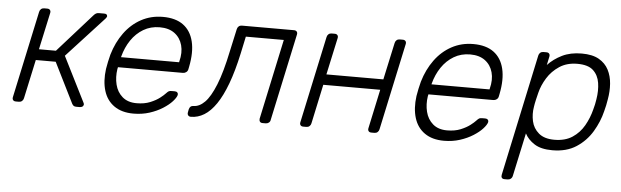

<svg xmlns="http://www.w3.org/2000/svg" viewBox="-47 -694 3390 1048"><g transform="rotate(5 1648.0 -170.0)"><path d="M48 0Q38 0 33 -6Q28 -12 30 -22L132 -498Q134 -508 141 -514Q148 -520 158 -520H175Q185 -520 190 -514Q195 -508 193 -498L149 -295H242L429 -505Q436 -513 442.5 -516.5Q449 -520 458 -520H487Q496 -520 500 -516.5Q504 -513 504 -506Q504 -503 497 -494L293 -272L416 -27Q418 -23 419 -20Q420 -17 419 -14Q418 -7 412 -3.5Q406 0 397 0H379Q370 0 365 -3.5Q360 -7 356 -14L246 -235H137L91 -22Q89 -12 82 -6Q75 0 65 0Z M693 10Q629 10 587.5 -19Q546 -48 530 -100Q514 -152 523 -220Q525 -235 530.5 -260Q536 -285 540 -300Q560 -368 598 -420Q636 -472 689.5 -501Q743 -530 808 -530Q878 -530 920 -499Q962 -468 976 -410Q990 -352 974 -272L971 -257Q969 -247 961 -241Q953 -235 943 -235H587Q587 -235 586.5 -231Q586 -227 585 -225Q578 -180 588 -139.5Q598 -99 627.5 -73.5Q657 -48 705 -48Q748 -48 779.5 -61Q811 -74 831 -89.5Q851 -105 858 -113Q870 -126 875.5 -128.5Q881 -131 892 -131H908Q917 -131 922 -125.5Q927 -120 925 -111Q921 -97 902.5 -76.5Q884 -56 852.5 -36Q821 -16 780.5 -3Q740 10 693 10ZM599 -291H917L918 -295Q931 -345 920 -385Q909 -425 877.5 -448.5Q846 -472 796 -472Q746 -472 706.5 -448.5Q667 -425 640 -385Q613 -345 600 -295Z M1007 0Q997 0 992 -6.5Q987 -13 989 -23L992 -39Q997 -60 1016 -60Q1048 -60 1078 -90Q1108 -120 1136 -189.5Q1164 -259 1188 -375L1215 -498Q1217 -508 1224 -514Q1231 -520 1241 -520H1527Q1537 -520 1542 -514Q1547 -508 1545 -498L1443 -22Q1442 -12 1434.5 -6Q1427 0 1417 0H1400Q1390 0 1385.5 -6Q1381 -12 1382 -22L1476 -462H1268L1248 -368Q1227 -271 1201 -201Q1175 -131 1144.5 -86.5Q1114 -42 1079.5 -21Q1045 0 1007 0Z M1623 0Q1613 0 1608 -6Q1603 -12 1605 -22L1707 -498Q1709 -508 1716 -514Q1723 -520 1733 -520H1750Q1760 -520 1765 -514Q1770 -508 1768 -498L1724 -295H2036L2080 -498Q2082 -508 2089 -514Q2096 -520 2106 -520H2123Q2133 -520 2138 -514Q2143 -508 2141 -498L2039 -22Q2037 -12 2030 -6Q2023 0 2013 0H1996Q1986 0 1981 -6Q1976 -12 1978 -22L2024 -237H1712L1666 -22Q1664 -12 1657 -6Q1650 0 1640 0Z M2394 10Q2330 10 2288.5 -19Q2247 -48 2231 -100Q2215 -152 2224 -220Q2226 -235 2231.5 -260Q2237 -285 2241 -300Q2261 -368 2299 -420Q2337 -472 2390.5 -501Q2444 -530 2509 -530Q2579 -530 2621 -499Q2663 -468 2677 -410Q2691 -352 2675 -272L2672 -257Q2670 -247 2662 -241Q2654 -235 2644 -235H2288Q2288 -235 2287.5 -231Q2287 -227 2286 -225Q2279 -180 2289 -139.5Q2299 -99 2328.5 -73.5Q2358 -48 2406 -48Q2449 -48 2480.5 -61Q2512 -74 2532 -89.5Q2552 -105 2559 -113Q2571 -126 2576.5 -128.5Q2582 -131 2593 -131H2609Q2618 -131 2623 -125.5Q2628 -120 2626 -111Q2622 -97 2603.5 -76.5Q2585 -56 2553.5 -36Q2522 -16 2481.5 -3Q2441 10 2394 10ZM2300 -291H2618L2619 -295Q2632 -345 2621 -385Q2610 -425 2578.5 -448.5Q2547 -472 2497 -472Q2447 -472 2407.5 -448.5Q2368 -425 2341 -385Q2314 -345 2301 -295Z M2742 190Q2732 190 2727.5 184Q2723 178 2725 168L2867 -498Q2869 -508 2876 -514Q2883 -520 2893 -520H2910Q2920 -520 2925 -514Q2930 -508 2928 -498L2918 -451Q2950 -485 2995.5 -507.5Q3041 -530 3103 -530Q3162 -530 3197.5 -509.5Q3233 -489 3250.5 -455Q3268 -421 3271 -379Q3274 -337 3266 -293Q3264 -278 3260 -260Q3256 -242 3252 -227Q3238 -169 3205.5 -114.5Q3173 -60 3119.5 -25Q3066 10 2988 10Q2926 10 2890 -13Q2854 -36 2837 -69L2786 168Q2784 178 2776.5 184Q2769 190 2759 190ZM2994 -48Q3053 -48 3092.5 -74Q3132 -100 3156 -142Q3180 -184 3192 -232Q3196 -247 3199 -260Q3202 -273 3204 -288Q3212 -336 3205.5 -378Q3199 -420 3171 -446Q3143 -472 3084 -472Q3027 -472 2986 -445Q2945 -418 2920 -377.5Q2895 -337 2885 -296Q2881 -281 2875.5 -257Q2870 -233 2868 -218Q2861 -178 2869.5 -139Q2878 -100 2908.5 -74Q2939 -48 2994 -48Z"/></g></svg>

Font: Rubik Light
Style: Italic
Weight: 300
Italic angle: -12°
Designer: Hubert and Fischer
Foundry: Hubert and Fischer
Version: Version 2.300;gftools[0.9.30]